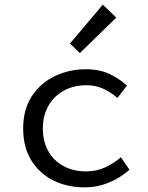

<svg xmlns="http://www.w3.org/2000/svg" viewBox="-20 -797 640 829"><path d="M346 12Q270 12 210 -18Q150 -48 115 -105Q80 -162 80 -242Q80 -324 117 -381Q154 -438 216 -468Q278 -498 351 -498Q410 -498 454 -477Q498 -456 528 -427L487 -374Q457 -400 424.5 -414.5Q392 -429 354 -429Q298 -429 255.5 -405.5Q213 -382 189 -340Q165 -298 165 -242Q165 -186 188.5 -144.5Q212 -103 254 -80Q296 -57 352 -57Q397 -57 434.5 -74.5Q472 -92 502 -118L539 -64Q498 -28 449 -8Q400 12 346 12ZM325 -568 282 -609 424 -777 482 -721Z"/></svg>

Font: Source Code Variable
Style: Regular
Weight: 400
Monospace: yes
Designer: Paul D. Hunt, Teo Tuominen
Foundry: Adobe Systems Incorporated
Version: Version 1.010;hotconv 1.0.106;makeotfexe 2.5.65593